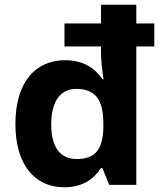

<svg xmlns="http://www.w3.org/2000/svg" viewBox="-20 -780 689 810"><path d="M251 10C330 10 377 -26 406 -71H412L441 0H555V-584H631V-681H555V-760H406V-681H252V-584H406V-559C406 -525 412 -474 417 -446H412C382 -491 333 -526 255 -526C130 -526 45 -434 45 -257C45 -82 129 10 251 10ZM303 -109C235 -109 196 -158 196 -255C196 -352 235 -405 301 -405C389 -405 416 -352 416 -256V-242C414 -153 385 -109 303 -109Z"/></svg>

Font: Noto Kufi Arabic
Style: Bold
Weight: 700
Designer: Monotype Design Team, David Williams, Khaled Hosny
Foundry: Google LLC
Version: Version 2.109